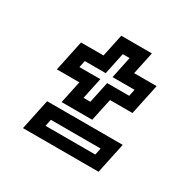

<svg xmlns="http://www.w3.org/2000/svg" viewBox="-113 -698 696 695"><g transform="rotate(30 235.0 -351.0)"><path d="M138 -269 158 -363H64L91 -491H185L205 -585H333L313 -491H407L380 -363H286L266 -269ZM199 -322H227.5L246.5 -411H338.5L344.5 -439.5H252.5L271.5 -530H243L224 -439.5H136.5L130.5 -411H218ZM64 -117.5 91 -245.5H407L380 -117.5ZM130.5 -165.5H338.5L344.5 -194H136.5Z"/></g></svg>

Font: Tourney Expanded SemiBold
Style: Italic
Weight: 600
Width: 7
Italic angle: -12°
Designer: Tyler Finck
Foundry: Etcetera Type Co
Version: Version 1.010; ttfautohint (v1.8.3)